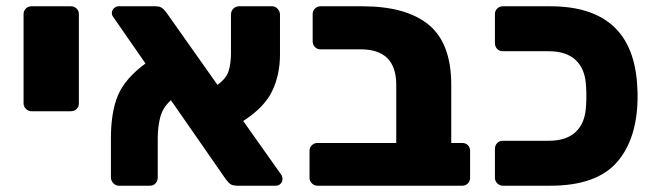

<svg xmlns="http://www.w3.org/2000/svg" viewBox="-20 -591 2088 611"><path d="M55 -262V-546Q55 -557 62.5 -564Q70 -571 80 -571H205Q216 -571 223.5 -564Q231 -557 231 -546V-262Q231 -251 223.5 -244Q216 -237 205 -237H80Q70 -237 62.5 -244.5Q55 -252 55 -262Z M879 -21Q879 -13 873 -6.5Q867 0 858 0H735Q716 0 708 -9.5Q700 -19 699 -20L524 -272Q498 -249 490 -218Q482 -187 482 -152V-27Q482 -15 475 -7.5Q468 0 457 0H358Q348 0 340.5 -8Q333 -16 333 -27V-151Q333 -236 356 -289Q379 -342 443 -389L341 -536Q336 -542 336 -550Q336 -558 342.5 -564.5Q349 -571 357 -571H475Q489 -571 496.5 -565Q504 -559 511 -549L672 -321Q700 -341 707.5 -365Q715 -389 715 -422V-544Q715 -556 722.5 -563.5Q730 -571 741 -571H846Q856 -571 863.5 -563Q871 -555 871 -544V-418Q871 -353 846 -301Q821 -249 754 -206L875 -35Q879 -29 879 -21Z M965 -25V-111Q965 -122 972.5 -129Q980 -136 990 -136H1241V-321Q1241 -434 1128 -434H1000Q989 -434 982 -441.5Q975 -449 975 -460V-546Q975 -557 982.5 -564Q990 -571 1000 -571H1133Q1273 -571 1344.5 -512Q1416 -453 1416 -321V-136H1451Q1462 -136 1469 -129Q1476 -122 1476 -111V-25Q1476 -15 1469 -7.5Q1462 0 1451 0H990Q980 0 972.5 -7.5Q965 -15 965 -25Z M1555 -25V-117Q1555 -128 1562 -135.5Q1569 -143 1580 -143H1726Q1783 -143 1813 -172Q1843 -201 1845 -256Q1846 -268 1846 -286Q1846 -303 1845 -315Q1843 -370 1813 -399Q1783 -428 1726 -428H1580Q1569 -428 1562 -435.5Q1555 -443 1555 -454V-546Q1555 -557 1562.5 -564Q1570 -571 1580 -571H1731Q1996 -571 2008 -314Q2009 -303 2009 -286Q2009 -150 1943.5 -75Q1878 0 1731 0H1580Q1570 0 1562.5 -7.5Q1555 -15 1555 -25Z"/></svg>

Font: Hezaedrus
Style: Bold
Weight: 700
Designer: Hubert & Fischer
Foundry: Hubert & Fischer
Version: Version 1.10;September 3, 2019;FontCreator 11.5.0.2425 64-bi